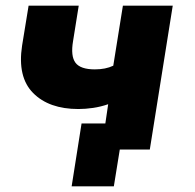

<svg xmlns="http://www.w3.org/2000/svg" viewBox="-20 -528 688 678"><path d="M382 130H233L268 -92H352L362 -160Q336 -151 309 -147Q282 -143 257 -143Q153 -143 97 -199.5Q41 -256 58 -367L81 -508H258L238 -383Q229 -330 246.5 -306.5Q264 -283 315 -283Q353 -283 380 -296L414 -508H590L509 0H403Z"/></svg>

Font: Winston ExtraBold
Style: Italic
Weight: 800
Italic angle: -9°
Designer: Original fonts by Vernon Adams / Changes by Cristiano Sobral
Foundry: Original fonts by Vernon Adams / Changes by Cristiano Sobral
Version: Version 2.503;July 17, 2020;FontCreator 13.0.0.2655 64-bit